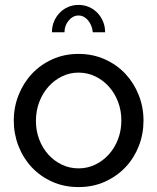

<svg xmlns="http://www.w3.org/2000/svg" viewBox="-20 -750 639 780"><path d="M299 10Q240 10 191.5 -12Q143 -34 108.5 -71Q74 -108 55 -157Q36 -206 36 -260Q36 -315 55.5 -364Q75 -413 109.5 -450Q144 -487 192.5 -509Q241 -531 299 -531Q357 -531 406 -509Q455 -487 489.5 -450Q524 -413 543.5 -364Q563 -315 563 -260Q563 -206 544 -157Q525 -108 490 -71Q455 -34 406.5 -12Q358 10 299 10ZM126 -259Q126 -218 139.5 -183Q153 -148 176.5 -122Q200 -96 231.5 -81Q263 -66 299 -66Q335 -66 366.5 -81Q398 -96 422 -122.5Q446 -149 459.5 -184.5Q473 -220 473 -261Q473 -301 459.5 -336.5Q446 -372 422 -398.5Q398 -425 366.5 -440Q335 -455 299 -455Q263 -455 231.5 -439.5Q200 -424 176.5 -397.5Q153 -371 139.5 -335.5Q126 -300 126 -259ZM299 -687Q276 -687 259 -666.5Q242 -646 242 -619H191Q191 -643 199.5 -663Q208 -683 222.5 -698Q237 -713 256.5 -721.5Q276 -730 299 -730Q322 -730 341.5 -721.5Q361 -713 375.5 -698Q390 -683 398.5 -663Q407 -643 407 -619H357Q354 -648 337.5 -667.5Q321 -687 299 -687Z"/></svg>

Font: IngvarSans
Style: Regular
Weight: 500
Version: Version 3.000